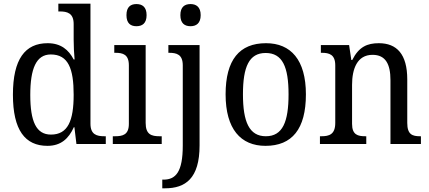

<svg xmlns="http://www.w3.org/2000/svg" viewBox="-20 -780 2325 1040"><path d="M237 10C310 10 352 -29 380 -91H383L394 0H553V-42H545C504 -42 470 -51 470 -110V-760H296V-718H304C344 -718 379 -709 379 -650V-566C379 -532 381 -490 384 -458H379C352 -510 310 -546 238 -546C116 -546 50 -460 50 -267C50 -75 116 10 237 10ZM256 -51C176 -51 144 -122 144 -266C144 -408 176 -485 255 -485C350 -485 379 -408 379 -267C379 -126 348 -51 256 -51Z M719 -638C750 -638 774 -653 774 -698C774 -743 750 -758 719 -758C688 -758 665 -743 665 -698C665 -653 688 -638 719 -638ZM591 0H856V-42H844C801 -42 769 -51 769 -114V-536H599V-494H605C646 -494 678 -485 678 -426V-109C678 -50 645 -42 603 -42H591Z M1012 -638C1042 -638 1067 -653 1067 -698C1067 -743 1042 -758 1012 -758C981 -758 957 -743 957 -698C957 -653 981 -638 1012 -638ZM859 240H874C984 240 1061 187 1061 8V-536H892V-494H896C937 -494 970 -485 970 -426V9C970 151 932 193 866 193H859Z M1418 10C1562 10 1637 -81 1637 -269C1637 -456 1555 -546 1421 -546C1277 -546 1202 -456 1202 -269C1202 -81 1284 10 1418 10ZM1420 -42C1330 -42 1296 -120 1296 -269C1296 -418 1329 -493 1419 -493C1510 -493 1543 -418 1543 -269C1543 -120 1511 -42 1420 -42Z M1713 0H1964V-42H1959C1919 -42 1887 -49 1887 -109V-320C1887 -406 1914 -483 1998 -483C2069 -483 2095 -432 2095 -346V0H2260V-42H2255C2214 -42 2186 -51 2186 -114V-350C2186 -487 2129 -546 2032 -546C1970 -546 1924 -527 1888 -455H1883L1871 -536H1718V-494H1723C1763 -494 1796 -485 1796 -426V-114C1796 -51 1762 -42 1721 -42H1713Z"/></svg>

Font: Noto Serif Thai SemiCondensed
Style: Regular
Weight: 400
Width: 4
Designer: Monotype Design Team
Foundry: Monotype Imaging Inc.
Version: Version 2.002